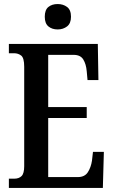

<svg xmlns="http://www.w3.org/2000/svg" viewBox="-20 -932 562 952"><path d="M24 0V-46H50Q74 -46 87 -59Q100 -72 100 -108V-601Q100 -645 85 -656.5Q70 -668 50 -668H24V-714H465L468 -535H414L410 -579Q407 -614 393 -637Q379 -660 345 -660H219V-401H410V-347H219V-54H366Q400 -54 415.5 -78Q431 -102 436 -135L441 -179H495L490 0ZM266 -786Q238 -786 220 -801Q202 -816 202 -849Q202 -883 220 -897.5Q238 -912 266 -912Q293 -912 312.5 -897.5Q332 -883 332 -849Q332 -816 312.5 -801Q293 -786 266 -786Z"/></svg>

Font: Noto Serif Ethiopic ExtraCondensed SemiBold
Style: Regular
Weight: 600
Width: 2
Designer: Monotype Design Team
Foundry: Monotype Imaging Inc.
Version: Version 2.102; ttfautohint (v1.8.4.7-5d5b)